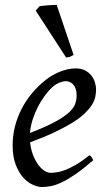

<svg xmlns="http://www.w3.org/2000/svg" viewBox="-20 -732 433 772"><path d="M190.9 -381.8Q174.8 -367.2 159.4 -346.2Q144 -325.2 131.6 -300.8Q119.1 -276.4 110.8 -249.8Q102.5 -223.1 100.6 -197.3Q164.6 -222.2 201.9 -242.4Q239.3 -262.7 258.3 -280.8Q277.3 -298.8 282.7 -315.4Q288.1 -332 288.1 -349.1Q288.1 -364.3 284.2 -375.2Q280.3 -386.2 273.9 -392.8Q267.6 -399.4 259.5 -402.6Q251.5 -405.8 243.2 -405.8Q235.4 -405.8 220.2 -400.1Q205.1 -394.5 190.9 -381.8ZM366.2 -371.1Q366.2 -357.4 363 -342.3Q359.9 -327.1 349.9 -311Q339.8 -294.9 322 -277.3Q304.2 -259.8 274.7 -241Q245.1 -222.2 202.6 -201.9Q160.2 -181.6 101.1 -159.7Q104 -132.3 112.5 -109.9Q121.1 -87.4 132.6 -71.3Q144 -55.2 157.5 -46.1Q170.9 -37.1 184.1 -37.1Q194.3 -37.1 209 -39.3Q223.6 -41.5 242.9 -48.8Q262.2 -56.2 286.4 -70.3Q310.5 -84.5 339.8 -107.9Q345.2 -105 349.4 -98.4Q353.5 -91.8 355 -87.9Q314.9 -53.2 284.2 -32Q253.4 -10.7 229.2 0.7Q205.1 12.2 185.8 16.1Q166.5 20 148.9 20Q132.8 20 112.3 11Q91.8 2 73.7 -17.8Q55.7 -37.6 43.2 -69.6Q30.8 -101.6 30.8 -147.9Q30.8 -186 40 -222.9Q49.3 -259.8 66.7 -293.7Q84 -327.6 109.4 -357.9Q134.8 -388.2 167 -413.1Q178.2 -421.9 192.4 -429.9Q206.5 -438 221.9 -444.1Q237.3 -450.2 253.2 -453.6Q269 -457 284.2 -457Q305.2 -457 320.6 -449.5Q335.9 -441.9 346.2 -429.7Q356.4 -417.5 361.3 -402.1Q366.2 -386.7 366.2 -371.1ZM275.9 -511.2Q266.1 -505.4 260.3 -503.4Q254.4 -501.5 245.6 -501L123.5 -689.5L139.2 -707Q145 -708 154.1 -709Q163.1 -710 173.1 -710.7Q183.1 -711.4 192.4 -711.9Q201.7 -712.4 208 -712.4Z"/></svg>

Font: Gentium Plus CyrE
Style: Italic
Weight: 400
Italic angle: -8°
Designer: J. Victor Gaultney, Annie Olsen, Iska Routamaa, Becca Hirsbrunner
Foundry: SIL International
Version: Version 5.000